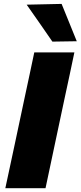

<svg xmlns="http://www.w3.org/2000/svg" viewBox="-20 -988 423 1008"><path d="M8 0Q20.5 -56.5 31.5 -109.5Q42.5 -162 57.5 -231L109 -473.5Q124 -544.5 136 -599.5Q147.5 -654 160 -713H370.5Q358.5 -654.5 346.5 -599Q334.5 -543.5 319.5 -473.5L268 -231Q253.5 -162 242.2 -109.2Q231 -56.5 219 0ZM255 -769.5Q222.5 -816.5 189 -865Q155 -913 120 -963.5L303.5 -967.5Q323.5 -918 343.5 -869Q363 -820 383 -771.5Z"/></svg>

Font: Heraclito ExtraBold
Style: Italic
Weight: 800
Italic angle: -12°
Designer: Kostas Bartsokas (font) & Cristiano Sobral (main changes)
Foundry: Kostas Bartsokas (font) & Cristiano Sobral (main changes)
Version: Version 1.00;July 8, 2020;FontCreator 13.0.0.2655 64-bit